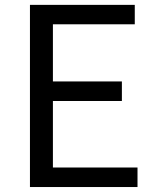

<svg xmlns="http://www.w3.org/2000/svg" viewBox="-20 -753 629 773"><path d="M100.6 0H533.6V-78.6H193V-346.4H470.7V-425.1H193V-655.2H522.6V-733.4H100.6Z"/></svg>

Font: Source Han Sans JP VF
Style: Regular
Weight: 250
Designer: Ryoko NISHIZUKA 西塚涼子 (kana, bopomofo & ideographs); Paul D. Hunt (Latin, Greek & Cyrillic); Sandoll Communications 산돌커뮤니
Foundry: Adobe
Version: Version 2.004;hotconv 1.0.118;makeotfexe 2.5.65603